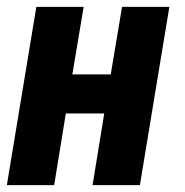

<svg xmlns="http://www.w3.org/2000/svg" viewBox="-20 -540 540 560"><path d="M0 0 86 -520H224L191 -323H303L336 -520H474L388 0H250L284 -209H172L138 0Z"/></svg>

Font: Iosevka SS04 Heavy Oblique
Style: Regular
Weight: 900
Italic angle: -9°
Monospace: yes
Designer: Belleve Invis
Foundry: Belleve Invis
Version: Version 19.0.0; ttfautohint (v1.8.4)